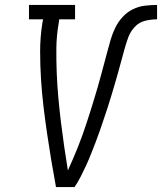

<svg xmlns="http://www.w3.org/2000/svg" viewBox="-20 -755 654 775"><path d="M206 0Q196 -54 187 -108Q178 -162 170 -216.5Q162 -271 155.5 -325.5Q149 -380 145.5 -436Q142 -492 142 -548.5Q142 -605 151 -662L154 -677H97V-735H283V-677H219L217 -662Q208 -611 207.5 -560.5Q207 -510 209 -460Q211 -410 215.5 -360.5Q220 -311 226 -262Q232 -213 239 -164.5Q246 -116 254 -67Q265 -91 275 -114.5Q285 -138 294.5 -161.5Q304 -185 312.5 -209Q321 -233 329 -257Q337 -281 344.5 -305Q352 -329 359.5 -353.5Q367 -378 374 -402Q381 -426 387.5 -450.5Q394 -475 400.5 -499Q407 -523 413.5 -547.5Q420 -572 427 -596Q434 -620 445.5 -643.5Q457 -667 475 -686.5Q493 -706 516 -717.5Q539 -729 564.5 -732Q590 -735 614 -735V-677Q590 -677 565.5 -671Q541 -665 523.5 -646Q506 -627 497.5 -603.5Q489 -580 482.5 -556.5Q476 -533 469.5 -509Q463 -485 456.5 -461.5Q450 -438 443 -414.5Q436 -391 429 -367.5Q422 -344 414.5 -321Q407 -298 399 -274.5Q391 -251 383 -227.5Q375 -204 366 -181Q357 -158 348 -135Q339 -112 328.5 -89Q318 -66 306.5 -43.5Q295 -21 281 0Z"/></svg>

Font: Iosevka Curly Slab LtExObl
Style: Regular
Weight: 300
Width: 7
Italic angle: -9°
Monospace: yes
Designer: Belleve Invis
Foundry: Belleve Invis
Version: Version 11.1.0; ttfautohint (v1.8.3)